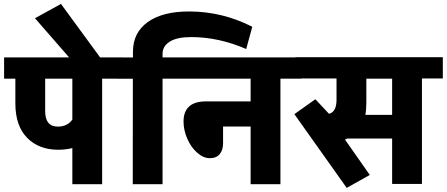

<svg xmlns="http://www.w3.org/2000/svg" viewBox="-35 -917 2225 956"><path d="M252.9 -286.6Q299.8 -286.6 325.2 -321.3V-525.4H189.9V-363.8Q189.9 -286.6 252.9 -286.6ZM325.2 0V-179.7Q292.5 -171.4 254.9 -171.4Q158.2 -171.4 99.9 -231Q41.5 -290.5 41.5 -402.3V-525.4H-14.6V-631.3H577.6V-525.4H473.6V0Z M476.6 -613.3H324.7L139.2 -826.2L268.6 -897.5Z M548.8 -524.9V-630.9H627V-659.2Q627 -754.4 700.9 -807.4Q774.9 -860.4 908.7 -859.9Q1072.8 -859.4 1221.2 -783.7L1190.9 -672.9Q1054.2 -732.4 916.5 -732.4Q846.2 -732.4 810.3 -709.7Q774.4 -687 774.4 -648.9V-631.3H878.4V-525.4H774.4V0H626L626.5 -524.9Z M1212.9 0V-287.1H1075.7V-204.1Q1075.7 -169.9 1059.1 -149.7Q1042.5 -129.4 1009.8 -129.4Q977.1 -129.4 946 -157.2Q915 -185.1 897 -227.3Q878.9 -269.5 878.9 -311.5Q878.9 -412.1 990.7 -412.1H1212.9V-525.4H849.1V-631.3H1465.3V-525.4H1361.3V0Z M1640.6 -420.4V-526.4H1436V-632.3H2169.9V-526.4H2065.9V-1H1917.5V-227.1H1694.3Q1690.4 -226.1 1682.6 -222.2L1806.2 -45.9L1691.4 18.6L1430.7 -348.6L1535.2 -422.9L1602.5 -351.1V-350.1Q1640.6 -359.4 1640.6 -420.4ZM1789.1 -407.7Q1789.1 -371.6 1784.2 -345.2H1917.5V-525.4H1789.1Z"/></svg>

Font: Yantramanav Black
Style: Regular
Weight: 900
Version: Version 1.001;PS 1.0;hotconv 1.0.72;makeotf.lib2.5.5900; ttf